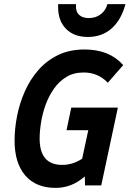

<svg xmlns="http://www.w3.org/2000/svg" viewBox="-20 -903 631 935"><path d="M251 12Q155 12 103 -48.5Q51 -109 51 -218Q51 -276 63 -337.5Q75 -399 100.5 -457Q126 -515 166 -561Q206 -607 262 -634.5Q318 -662 392 -662Q513 -662 580 -586L505 -500Q458 -550 387 -550Q339 -550 303.5 -528.5Q268 -507 243 -471.5Q218 -436 202.5 -393.5Q187 -351 180 -307.5Q173 -264 173 -228Q173 -100 283 -100Q334 -100 380 -130L410 -269H304L327 -379H554L473 0H394L393 -44Q330 12 251 12ZM408 -723Q341 -723 302 -762Q263 -801 263 -869V-883H350V-869Q350 -844 366.5 -829.5Q383 -815 413 -815Q446 -815 470.5 -833.5Q495 -852 503 -883H591Q570 -805 523 -764Q476 -723 408 -723Z"/></svg>

Font: Sometype Mono
Style: Bold Italic
Weight: 700
Italic angle: -12°
Monospace: yes
Designer: Ryoichi Tsunekawa
Foundry: Dharma Type
Version: Version 1.000; ttfautohint (v1.8.3)